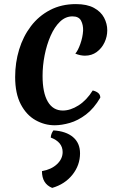

<svg xmlns="http://www.w3.org/2000/svg" viewBox="-20 -597 585 938"><path d="M188 -226Q188 -144 213.5 -100.5Q239 -57 287 -57Q324 -57 363.5 -82Q403 -107 433 -155Q450 -151 460 -142.5Q470 -134 470 -120Q439 -67 400 -37.5Q361 -8 321 3.5Q281 15 247 15Q198 15 153.5 -10Q109 -35 81.5 -87.5Q54 -140 54 -221Q54 -291 73.5 -355Q93 -419 131 -469Q169 -519 224.5 -548Q280 -577 351 -577Q405 -577 439 -558.5Q473 -540 488.5 -510.5Q504 -481 504 -449Q504 -418 490.5 -389.5Q477 -361 452.5 -343Q428 -325 395 -325Q384 -325 372 -327.5Q360 -330 348 -335Q361 -350 372.5 -382.5Q384 -415 386 -447Q387 -475 376 -496Q365 -517 334 -517Q300 -517 273 -491Q246 -465 227 -421.5Q208 -378 198 -327Q188 -276 188 -226ZM241 40Q303 44 337 73Q371 102 371 152Q371 210 334 256.5Q297 303 235 321Q185 301 185 239Q231 231 258.5 205Q286 179 286 146Q286 97 228 75Q229 56 241 40Z"/></svg>

Font: Merienda SemiBold
Style: Regular
Weight: 600
Designer: Eduardo Rodriguez Tunni
Foundry: Eduardo Rodriguez Tunni
Version: Version 2.001; ttfautohint (v1.8.4.7-5d5b)